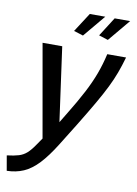

<svg xmlns="http://www.w3.org/2000/svg" viewBox="-142 -795 773 1087"><g transform="rotate(10 244.5 -252.0)"><path d="M-40 140Q2 135 28 127Q54 119 73.5 101.5Q93 84 114 53L143 11L49 -523H162L221 -97L255 -153Q304 -233 335.5 -293.5Q367 -354 387 -408Q407 -462 421 -523H529Q515 -474 499.5 -432Q484 -390 461.5 -344.5Q439 -299 405.5 -241Q372 -183 323 -103L243 26Q197 100 156 143.5Q115 187 71.5 206Q28 225 -25 226ZM267 -603 213 -620 284 -730H373ZM410 -603 357 -620 427 -730H516Z"/></g></svg>

Font: Raleway SemiBold
Style: Italic
Weight: 600
Italic angle: -12°
Designer: Matt McInerney, Pablo Impallari, Rodrigo Fuenzalida
Foundry: Matt McInerney, Pablo Impallari, Rodrigo Fuenzalida
Version: Version 4.026